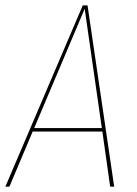

<svg xmlns="http://www.w3.org/2000/svg" viewBox="-26 -701 516 721"><path d="M387.7 0 358.4 -207H96.7L9.3 0H-5.9L284.7 -680.7H302.7L402.8 0ZM102.5 -220.2H356.4L292 -668Z"/></svg>

Font: Fira Sans Compressed Hair
Style: Italic
Weight: 100
Width: 3
Italic angle: -8°
Designer: Carrois Corporate & Edenspiekermann AG
Foundry: Carrois Corporate GbR & Edenspiekermann AG
Version: Version 4.203;PS 004.203;hotconv 1.0.88;makeotf.lib2.5.64775